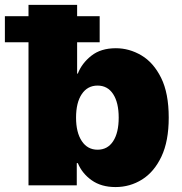

<svg xmlns="http://www.w3.org/2000/svg" viewBox="-68 -747 733 774"><path d="M46.9 0V-727.3H242.9V-450.3H245.7Q261.7 -491.8 300.1 -522.2Q338.4 -552.6 399.1 -552.6Q453.1 -552.6 502 -523.8Q550.8 -495 581.5 -433.2Q612.2 -371.4 612.2 -272.7Q612.2 -178.3 582.9 -116.1Q553.6 -54 504.8 -23.4Q456 7.1 397.7 7.1Q340.2 7.1 301.5 -20.4Q262.8 -47.9 245.7 -89.5H241.5V0ZM238.6 -272.7Q238.6 -213.1 261.7 -178.3Q284.8 -143.5 325.3 -143.5Q365.8 -143.5 388.1 -177.7Q410.5 -212 410.5 -272.7Q410.5 -333.5 388.1 -367.7Q365.8 -402 325.3 -402Q284.8 -402 261.7 -367.7Q238.6 -333.5 238.6 -272.7ZM-48.3 -576.7V-681.8H333.8V-576.7Z"/></svg>

Font: Inter UI Black
Style: Regular
Weight: 900
Designer: Rasmus Andersson
Foundry: rsms
Version: 3.2;8d6f07862